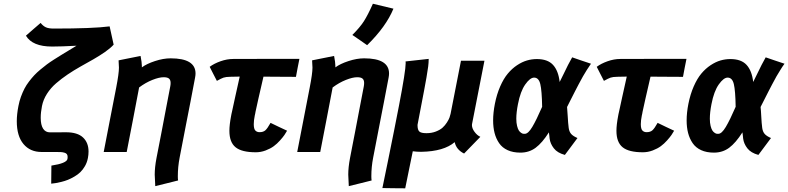

<svg xmlns="http://www.w3.org/2000/svg" viewBox="-20 -813 4216 1027"><path d="M197.3 -690.4Q210 -674.3 224.9 -667.2Q239.7 -660.2 267.6 -660.2Q478 -660.2 566.4 -671.9Q570.3 -655.8 577.1 -623.3Q584 -590.8 587.9 -574.2Q570.8 -555.2 541.3 -534.7Q511.7 -514.2 479.5 -495.8Q447.3 -477.5 411.1 -457.3Q375 -437 341.8 -414.6Q308.6 -392.1 280 -367.4Q251.5 -342.8 231.4 -311.5Q211.4 -280.3 204.6 -246.1Q197.8 -212.4 197.8 -182.6Q197.8 -145 210.4 -125Q223.1 -105 247.6 -105Q248.5 -105 290.5 -105.2Q332.5 -105.5 333.5 -105.5Q394.5 -105.5 424.1 -77.6Q453.6 -49.8 453.6 -2.4Q453.6 15.1 450.2 32.2Q445.8 55.7 434.6 75.2Q423.3 94.7 409.7 107.9Q396 121.1 377.4 131.8Q358.9 142.6 343 148.9Q327.1 155.3 308.3 159.9Q289.6 164.6 278.1 166.3Q266.6 168 253.9 169.4Q253.9 153.3 254.4 121.1Q254.9 88.9 254.9 72.8Q335.9 60.5 340.8 37.6Q341.8 33.7 341.8 26.9Q341.8 17.6 337.9 12Q334 6.3 324.5 3.7Q314.9 1 305.9 0.5Q296.9 0 279.8 0H270H202.6Q141.1 0 105.5 -42.7Q69.8 -85.4 69.8 -164.6Q69.8 -201.2 78.6 -246.1Q83.5 -272 92 -295.4Q100.6 -318.8 110.6 -338.4Q120.6 -357.9 135.3 -377Q149.9 -396 163.3 -410.4Q176.8 -424.8 196 -440.9Q215.3 -457 230.7 -468.5Q246.1 -480 269 -494.6Q292 -509.3 307.9 -519Q323.7 -528.8 348.6 -543.7Q373.5 -558.6 389.2 -568.4Q307.1 -564 258.8 -564Q153.3 -564 118.7 -622.1Q131.8 -633.8 158 -656.5Q184.1 -679.2 197.3 -690.4Z M974.6 -144.5 940.9 29.8Q931.2 79.6 931.2 129.9Q931.2 144.5 932.6 152.3Q912.6 157.7 871.8 167.5Q831.1 177.2 810.5 182.6Q807.6 122.6 807.6 121.1Q807.6 82 816.9 33.2Q821.3 10.7 830.1 -34.7Q838.9 -80.1 843.3 -102.5Q851.1 -144 866.9 -226.6Q882.8 -309.1 890.6 -350.1Q892.6 -359.9 892.6 -369.1Q892.6 -385.7 883.8 -392.8Q875 -399.9 855.5 -399.9Q831.1 -399.9 794.9 -385.5Q758.8 -371.1 724.1 -345.2Q713.4 -287.6 691.2 -172.6Q668.9 -57.6 657.7 0H534.7Q545.9 -57.6 568.1 -172.6Q590.3 -287.6 601.6 -344.7Q616.2 -419.9 616.2 -451.2Q616.2 -459 614.3 -490.2Q633.8 -494.1 673.1 -502Q712.4 -509.8 731.9 -513.7Q738.8 -478 738.8 -460.4V-452.6Q764.2 -471.7 808.8 -486.3Q853.5 -501 892.6 -501Q1025.9 -501 1025.9 -419.9Q1025.9 -410.6 1023.4 -397.5Q1015.6 -355 999.3 -270.8Q982.9 -186.5 974.6 -144.5Z M1373.5 -498H1433.1H1501H1572.8H1581.5Q1578.1 -481.9 1572 -450Q1565.9 -418 1563 -401.9Q1538.1 -402.3 1488.8 -402.3Q1439.5 -402.3 1414.6 -402.8H1389.2Q1375 -343.8 1361.6 -282.7Q1348.1 -221.7 1346.7 -214.8Q1346.2 -211.9 1345 -205.1Q1343.8 -198.2 1342.8 -195.3Q1337.4 -168.9 1337.4 -148.9Q1337.4 -123.5 1345.9 -114.7Q1354.5 -106 1368.2 -106Q1388.2 -106 1399.4 -116Q1410.6 -126 1427.2 -155.8Q1441.9 -148.4 1471.4 -134.5Q1501 -120.6 1515.6 -113.8Q1509.3 -102.5 1501.5 -91.1Q1493.7 -79.6 1477.8 -61.8Q1461.9 -43.9 1444.3 -31Q1426.8 -18.1 1401.1 -8.3Q1375.5 1.5 1348.1 1.5Q1272.9 1.5 1240 -25.4Q1207 -52.2 1207 -113.3Q1207 -145 1216.3 -193.8Q1216.8 -197.3 1218.3 -204.3Q1219.7 -211.4 1220.7 -214.8Q1225.6 -236.8 1238 -294.4Q1250.5 -352.1 1262.2 -403.3L1211.4 -402.3Q1187.5 -401.9 1175.5 -397.7Q1163.6 -393.6 1140.1 -380.4Q1133.8 -392.6 1120.8 -417.7Q1107.9 -442.9 1101.6 -455.6Q1125 -473.1 1159.7 -485.4Q1194.3 -497.6 1227.5 -497.6Q1252 -497.6 1300.5 -497.8Q1349.1 -498 1373.5 -498Z M1864.7 -626Q1905.3 -666.5 1926.3 -699.2Q1947.3 -731.9 1974.6 -793L2084.5 -766.6Q2045.4 -670.9 1943.8 -571.3Q1930.7 -580.6 1904.3 -598.9Q1877.9 -617.2 1864.7 -626ZM2009.8 -144.5 1976.1 29.8Q1966.3 79.6 1966.3 129.9Q1966.3 144.5 1967.8 152.3Q1947.8 157.7 1907 167.5Q1866.2 177.2 1845.7 182.6Q1842.8 122.6 1842.8 121.1Q1842.8 82 1852.1 33.2Q1856.4 10.7 1865.2 -34.7Q1874 -80.1 1878.4 -102.5Q1886.2 -144 1902.1 -226.6Q1918 -309.1 1925.8 -350.1Q1927.7 -359.9 1927.7 -369.1Q1927.7 -385.7 1918.9 -392.8Q1910.2 -399.9 1890.6 -399.9Q1866.2 -399.9 1830.1 -385.5Q1793.9 -371.1 1759.3 -345.2Q1748.5 -287.6 1726.3 -172.6Q1704.1 -57.6 1692.9 0H1569.8Q1581.1 -57.6 1603.3 -172.6Q1625.5 -287.6 1636.7 -344.7Q1651.4 -419.9 1651.4 -451.2Q1651.4 -459 1649.4 -490.2Q1668.9 -494.1 1708.3 -502Q1747.6 -509.8 1767.1 -513.7Q1773.9 -478 1773.9 -460.4V-452.6Q1799.3 -471.7 1844 -486.3Q1888.7 -501 1927.7 -501Q2061 -501 2061 -419.9Q2061 -410.6 2058.6 -397.5Q2050.8 -355 2034.4 -270.8Q2018.1 -186.5 2009.8 -144.5Z M2188 -3.9Q2181.2 28.8 2167.7 95Q2154.3 161.1 2147.5 194.3Q2127.4 194.3 2086.7 193.8Q2045.9 193.4 2025.4 192.9Q2032.2 159.2 2054.2 52.7Q2076.2 -53.7 2087.4 -111.8Q2102.1 -186.5 2113.8 -246.1Q2149.9 -433.6 2149.9 -475.1Q2149.9 -481.9 2149.4 -484.4Q2169.9 -486.8 2211.2 -491.2Q2252.4 -495.6 2272.9 -498V-493.2Q2272.9 -479 2270.3 -456.8Q2267.6 -434.6 2261 -397.5Q2254.4 -360.4 2248.8 -330.6Q2243.2 -300.8 2231.7 -241.2Q2220.2 -181.6 2213.4 -145.5V-142.6Q2213.4 -118.7 2222.9 -109.6Q2232.4 -100.6 2261.2 -100.6Q2288.6 -100.6 2311.3 -109.4Q2334 -118.2 2347.2 -130.1Q2360.4 -142.1 2370.4 -157.7Q2380.4 -173.3 2384.3 -184.1Q2388.2 -194.8 2390.1 -204.1L2445.8 -488.3H2571.3Q2560.1 -432.1 2538.1 -319.1Q2516.1 -206.1 2504.9 -149.4Q2504.4 -147.5 2504.4 -144Q2504.4 -126.5 2518.3 -107.7Q2532.2 -88.9 2549.3 -81.1Q2534.7 -65.9 2505.6 -36.1Q2476.6 -6.3 2462.4 8.3Q2420.9 -12.2 2412.1 -52.7Q2354.5 -3.4 2234.9 -1H2230.5Q2209 -1 2188 -3.9Z M3013.2 -240.7Q3015.1 -224.6 3016.8 -189.5Q3018.6 -154.3 3022 -128.4Q3024.9 -107.9 3035.4 -96.2Q3045.9 -84.5 3068.8 -74.7Q3057.6 -59.6 3035.2 -29.5Q3012.7 0.5 3001.5 15.6Q2961.4 4.9 2942.4 -19.8Q2923.3 -44.4 2919.9 -71.8Q2919.4 -77.1 2918.2 -88.1Q2917 -99.1 2916 -105Q2880.4 -48.8 2845.2 -22.7Q2810.1 3.4 2763.7 3.4Q2724.1 3.4 2695.3 -9.8Q2666.5 -22.9 2649.9 -47.1Q2633.3 -71.3 2625.5 -101.6Q2617.7 -131.8 2617.7 -168.9Q2617.7 -209.5 2627 -257.3Q2637.2 -309.1 2655.5 -350.8Q2673.8 -392.6 2696.3 -419.4Q2718.8 -446.3 2745.6 -464.1Q2772.5 -481.9 2798.6 -489.5Q2824.7 -497.1 2851.6 -497.1Q2909.7 -497.1 2938.2 -465.8Q2966.8 -434.6 2973.6 -374.5Q2981.9 -390.6 2994.9 -417.5Q3007.8 -444.3 3018.3 -465.3Q3028.8 -486.3 3040.5 -506.3Q3057.1 -500.5 3090.8 -489Q3124.5 -477.5 3141.1 -472.2Q3130.4 -457.5 3118.4 -438Q3106.4 -418.5 3098.4 -404.8Q3090.3 -391.1 3075.4 -362.5Q3060.5 -334 3055.9 -325Q3051.3 -315.9 3033.2 -280.3Q3015.1 -244.6 3013.2 -240.7ZM2750.5 -255.9Q2741.7 -211.4 2741.7 -177.7Q2741.7 -155.8 2745.8 -139.4Q2750 -123 2755.1 -115.2Q2760.3 -107.4 2766.8 -103Q2773.4 -98.6 2776.9 -97.9Q2780.3 -97.2 2783.2 -97.2H2787.1Q2805.2 -97.2 2827.1 -134Q2849.1 -170.9 2879.9 -241.7Q2878.4 -328.1 2870.1 -363Q2861.8 -397.9 2836.9 -397.9Q2815.4 -397.9 2789.6 -361.3Q2763.7 -324.7 2750.5 -255.9Z M3443.8 -498H3503.4H3571.3H3643.1H3651.9Q3648.4 -481.9 3642.3 -450Q3636.2 -418 3633.3 -401.9Q3608.4 -402.3 3559.1 -402.3Q3509.8 -402.3 3484.9 -402.8H3459.5Q3445.3 -343.8 3431.9 -282.7Q3418.5 -221.7 3417 -214.8Q3416.5 -211.9 3415.3 -205.1Q3414.1 -198.2 3413.1 -195.3Q3407.7 -168.9 3407.7 -148.9Q3407.7 -123.5 3416.3 -114.7Q3424.8 -106 3438.5 -106Q3458.5 -106 3469.7 -116Q3481 -126 3497.6 -155.8Q3512.2 -148.4 3541.7 -134.5Q3571.3 -120.6 3585.9 -113.8Q3579.6 -102.5 3571.8 -91.1Q3564 -79.6 3548.1 -61.8Q3532.2 -43.9 3514.6 -31Q3497.1 -18.1 3471.4 -8.3Q3445.8 1.5 3418.5 1.5Q3343.3 1.5 3310.3 -25.4Q3277.3 -52.2 3277.3 -113.3Q3277.3 -145 3286.6 -193.8Q3287.1 -197.3 3288.6 -204.3Q3290 -211.4 3291 -214.8Q3295.9 -236.8 3308.3 -294.4Q3320.8 -352.1 3332.5 -403.3L3281.7 -402.3Q3257.8 -401.9 3245.8 -397.7Q3233.9 -393.6 3210.4 -380.4Q3204.1 -392.6 3191.2 -417.7Q3178.2 -442.9 3171.9 -455.6Q3195.3 -473.1 3230 -485.4Q3264.6 -497.6 3297.9 -497.6Q3322.3 -497.6 3370.8 -497.8Q3419.4 -498 3443.8 -498Z M4048.3 -240.7Q4050.3 -224.6 4052 -189.5Q4053.7 -154.3 4057.1 -128.4Q4060.1 -107.9 4070.6 -96.2Q4081.1 -84.5 4104 -74.7Q4092.8 -59.6 4070.3 -29.5Q4047.9 0.5 4036.6 15.6Q3996.6 4.9 3977.5 -19.8Q3958.5 -44.4 3955.1 -71.8Q3954.6 -77.1 3953.4 -88.1Q3952.1 -99.1 3951.2 -105Q3915.5 -48.8 3880.4 -22.7Q3845.2 3.4 3798.8 3.4Q3759.3 3.4 3730.5 -9.8Q3701.7 -22.9 3685.1 -47.1Q3668.5 -71.3 3660.6 -101.6Q3652.8 -131.8 3652.8 -168.9Q3652.8 -209.5 3662.1 -257.3Q3672.4 -309.1 3690.7 -350.8Q3709 -392.6 3731.4 -419.4Q3753.9 -446.3 3780.8 -464.1Q3807.6 -481.9 3833.7 -489.5Q3859.9 -497.1 3886.7 -497.1Q3944.8 -497.1 3973.4 -465.8Q4002 -434.6 4008.8 -374.5Q4017.1 -390.6 4030 -417.5Q4043 -444.3 4053.5 -465.3Q4064 -486.3 4075.7 -506.3Q4092.3 -500.5 4126 -489Q4159.7 -477.5 4176.3 -472.2Q4165.5 -457.5 4153.6 -438Q4141.6 -418.5 4133.5 -404.8Q4125.5 -391.1 4110.6 -362.5Q4095.7 -334 4091.1 -325Q4086.4 -315.9 4068.4 -280.3Q4050.3 -244.6 4048.3 -240.7ZM3785.6 -255.9Q3776.9 -211.4 3776.9 -177.7Q3776.9 -155.8 3781 -139.4Q3785.2 -123 3790.3 -115.2Q3795.4 -107.4 3802 -103Q3808.6 -98.6 3812 -97.9Q3815.4 -97.2 3818.4 -97.2H3822.3Q3840.3 -97.2 3862.3 -134Q3884.3 -170.9 3915 -241.7Q3913.6 -328.1 3905.3 -363Q3897 -397.9 3872.1 -397.9Q3850.6 -397.9 3824.7 -361.3Q3798.8 -324.7 3785.6 -255.9Z"/></svg>

Font: Fantasque Sans Mono
Style: Bold Italic
Weight: 700
Italic angle: -11°
Monospace: yes
Designer: Jany Belluz
Version: Version 1.7.1